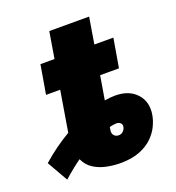

<svg xmlns="http://www.w3.org/2000/svg" viewBox="-150 -777 813 889"><g transform="rotate(-20 256.0 -332.0)"><path d="M191.9 -675.8H388.2L366.7 -545.9H460.4L436 -403.3H343.3L323.7 -286.1Q352.1 -291 375.5 -291Q444.3 -291 481.2 -250.2Q518.1 -209.5 507.3 -147.5Q503.4 -123.5 490.7 -96.2Q478 -68.8 453.1 -44.2Q428.2 -19.5 388.9 -3.9Q349.6 11.7 292.5 11.7Q261.7 11.7 227.8 5.1Q193.8 -1.5 165 -19Q136.2 -36.6 120.6 -70.3Q99.6 -55.2 78.1 -37.8Q56.6 -20.5 34.7 -1L-23.9 -103.5Q9.8 -133.3 44.4 -158.2Q79.1 -183.1 113.3 -203.1L146.5 -403.3H76.7L101.1 -545.9H170.4ZM301.3 -149.4Q297.9 -133.3 306.2 -122.8Q314.5 -112.3 329.6 -112.3Q342.3 -112.3 351.3 -120.8Q360.4 -129.4 362.8 -141.6Q364.7 -153.8 357.4 -160.6Q350.1 -167.5 338.4 -168Q323.7 -168 303.2 -162.6Z"/></g></svg>

Font: Inter Tight Black
Style: Italic
Weight: 900
Italic angle: -9.39999°
Designer: Rasmus Andersson
Foundry: rsms
Version: Version 3.004; ttfautohint (v1.8.4.7-5d5b)